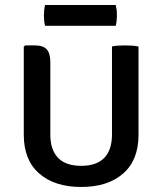

<svg xmlns="http://www.w3.org/2000/svg" viewBox="-20 -730 645 763"><path d="M530.5 -194.5Q530.5 -94 469.5 -40.5Q408.5 13 302.5 13Q197 13 135.8 -40.5Q74.5 -94 74.5 -194.5V-544.5L80 -549.5H119.5Q151.5 -549.5 165.8 -533.8Q180 -518 180 -482.5V-195Q180 -135 210.5 -103Q241 -71 302.5 -71Q364.5 -71 394.8 -103Q425 -135 425 -195V-545.5Q437 -548 450.8 -548.8Q464.5 -549.5 476 -549.5Q487.5 -549.5 502.8 -548.8Q518 -548 530.5 -545ZM159 -627.5Q154.5 -646 154.5 -668Q154.5 -690 159 -710H440Q442.5 -699.5 443.5 -690.8Q444.5 -682 444.5 -669Q444.5 -646.5 440 -627.5Z"/></svg>

Font: Signika SC
Style: Regular
Weight: 400
Designer: Anna Giedryś
Foundry: Anna Giedryś
Version: Version 2.000; ttfautohint (v1.8.3) -l 8 -r 50 -G 200 -x 9 -